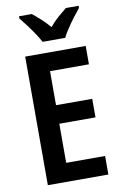

<svg xmlns="http://www.w3.org/2000/svg" viewBox="-101 -993 665 1050"><g transform="rotate(-10 231.5 -468.5)"><path d="M413 0H77V-714H413V-612H197V-423H398V-320H197V-103H413ZM185 -777Q174 -798 156 -825Q138 -852 118 -878.5Q98 -905 82 -925V-937H153Q173 -921 198.5 -898Q224 -875 247 -848Q271 -877 295 -897.5Q319 -918 342 -937H413V-925Q397 -906 377 -879.5Q357 -853 339 -826Q321 -799 310 -777Z"/></g></svg>

Font: Noto Sans Kannada Condensed SemiBold
Style: Regular
Weight: 600
Width: 3
Designer: Jelle Bosma - Monotype Design Team
Foundry: Monotype Imaging Inc.
Version: Version 2.005; ttfautohint (v1.8.4.7-5d5b)